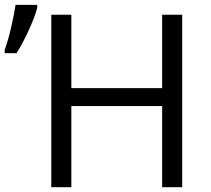

<svg xmlns="http://www.w3.org/2000/svg" viewBox="-41 -775 873 795"><path d="M713.4 0H630.4V-335.9H254.4V0H171.4V-713.9H254.4V-410.2H630.4V-713.9H713.4ZM-21.5 -568.8Q-8.3 -604 4.6 -659.4Q17.6 -714.8 23.4 -754.9H113.3V-743.7Q104.5 -707.5 77.9 -649.7Q51.3 -591.8 27.3 -554.7H-21.5Z"/></svg>

Font: Zoram GWebM
Style: Regular
Weight: 400
Foundry: Ascender Corporation
Version: Version 1.000